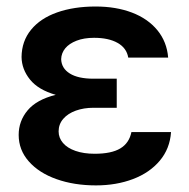

<svg xmlns="http://www.w3.org/2000/svg" viewBox="-20 -557 577 587"><path d="M150.4 -267.1Q97.2 -282.2 71.8 -313.7Q46.4 -345.2 45.9 -382.8Q46.4 -431.2 75 -466.1Q103.5 -501 154.5 -519Q205.6 -537.1 272.5 -537.1Q334.5 -537.1 383.3 -518.6Q432.1 -500 461.2 -464.6Q490.2 -429.2 494.1 -380.9H372.1Q367.2 -410.2 339.6 -425.8Q312 -441.4 267.6 -441.4Q236.8 -441.4 214.1 -432.6Q191.4 -423.8 179.4 -409.2Q167.5 -394.5 167 -376Q168 -348.1 193.4 -332.3Q218.8 -316.4 265.6 -316.4H336.9V-227.5H265.6Q236.3 -227.5 211.9 -218.8Q187.5 -210 173.3 -193.6Q159.2 -177.2 159.2 -155.3Q159.2 -135.7 172.4 -120.1Q185.5 -104.5 210.7 -95.7Q235.8 -86.9 269.5 -86.9Q320.8 -86.9 347.9 -103.3Q375 -119.6 381.8 -153.3H502.9Q499.5 -102.5 468.5 -65.7Q437.5 -28.8 386.5 -9.5Q335.4 9.8 273.4 9.8Q206.5 9.8 152.8 -9.3Q99.1 -28.3 68.1 -63.5Q37.1 -98.6 37.1 -144.5Q37.1 -187 64.5 -219.7Q91.8 -252.4 150.4 -267.1Z"/></svg>

Font: Pretendard SemiBold
Style: Regular
Weight: 600
Designer: Base glyphs from Inter by Rasmus Andersson; Hangeul glyphs from Noto Sans CJK(Source Han Sans) by Jang Soo-young and Kan
Foundry: Kil Hyung-jin
Version: Version 1.309